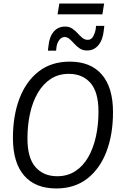

<svg xmlns="http://www.w3.org/2000/svg" viewBox="-20 -1056 689 1084"><path d="M298 8Q179 8 116 -65Q53 -138 53 -277Q53 -403 90 -500Q127 -597 198.5 -652.5Q270 -708 374 -708Q492 -708 555 -635Q618 -562 618 -423Q618 -297 581 -200Q544 -103 472.5 -47.5Q401 8 298 8ZM303 -61Q361 -61 405 -89.5Q449 -118 478 -168.5Q507 -219 521.5 -285Q536 -351 536 -426Q536 -536 491 -587.5Q446 -639 369 -639Q310 -639 266.5 -610.5Q223 -582 193.5 -531.5Q164 -481 149.5 -415Q135 -349 135 -274Q135 -164 180.5 -112.5Q226 -61 303 -61ZM251 -770Q251 -777 251.5 -779.5Q252 -782 254 -799Q259 -849 283.5 -877.5Q308 -906 348 -906Q371 -906 388 -894.5Q405 -883 418 -868.5Q431 -854 444.5 -842.5Q458 -831 476 -831Q497 -831 508 -854Q519 -877 521 -897Q522 -906 522 -910H569Q568 -901 566 -885Q561 -832 536 -801.5Q511 -771 472 -771Q447 -771 430 -782.5Q413 -794 399.5 -809Q386 -824 373 -835.5Q360 -847 345 -847Q326 -847 313 -828Q300 -809 298 -783Q297 -771 297 -771.5Q297 -772 297 -770ZM305 -975 315 -1036H568L558 -975Z"/></svg>

Font: Georama
Style: Italic
Weight: 400
Italic angle: -9°
Designer: Jean-Baptiste Levee
Foundry: Production Type
Version: Version 1.000